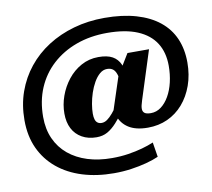

<svg xmlns="http://www.w3.org/2000/svg" viewBox="-89 -784 1155 1044"><g transform="rotate(-10 488.5 -261.5)"><path d="M459 159Q364 159 285 134.5Q206 110 148.5 62.5Q91 15 59.5 -53Q28 -121 28 -209Q28 -293 53.5 -365Q79 -437 126 -495.5Q173 -554 238 -595.5Q303 -637 382.5 -659.5Q462 -682 552 -682Q651 -682 726.5 -660Q802 -638 853 -597Q904 -556 929.5 -497.5Q955 -439 955 -365Q955 -297 934.5 -239.5Q914 -182 877.5 -140Q841 -98 791.5 -75.5Q742 -53 683 -53Q649 -53 622.5 -59.5Q596 -66 576.5 -78.5Q557 -91 543.5 -108.5Q530 -126 522 -150L507 -156L582 -385L593 -390L643 -472H762L677 -206Q672 -190 669.5 -179.5Q667 -169 667 -160Q667 -144 677.5 -136Q688 -128 712 -128Q743 -128 768.5 -147Q794 -166 813 -199Q832 -232 842 -275Q852 -318 852 -365Q852 -439 819 -491Q786 -543 719.5 -571Q653 -599 552 -599Q459 -599 382 -571Q305 -543 248.5 -491.5Q192 -440 161.5 -368.5Q131 -297 131 -209Q131 -141 155 -88Q179 -35 223 1.5Q267 38 327.5 57Q388 76 462 76Q510 76 552 69.5Q594 63 630 53Q666 43 694 31L707 112Q678 125 638.5 135.5Q599 146 553.5 152.5Q508 159 459 159ZM399 -50Q353 -50 318.5 -69.5Q284 -89 266 -124Q248 -159 248 -207Q248 -256 265 -303.5Q282 -351 313 -390.5Q344 -430 387.5 -454Q431 -478 483 -478Q532 -478 560.5 -462Q589 -446 602.5 -415Q616 -384 618 -339L580 -307Q577 -343 570 -365Q563 -387 550.5 -396.5Q538 -406 518 -406Q496 -406 477.5 -390Q459 -374 444.5 -348.5Q430 -323 420 -293Q410 -263 405 -233Q400 -203 400 -180Q400 -161 404 -148Q408 -135 417 -128.5Q426 -122 439 -122Q455 -122 470 -132.5Q485 -143 501.5 -162.5Q518 -182 537 -210L565 -175Q535 -134 510 -106.5Q485 -79 459 -64.5Q433 -50 399 -50Z"/></g></svg>

Font: Roboto Serif ExtraBold
Style: Italic
Weight: 800
Italic angle: -10°
Version: Version 1.007